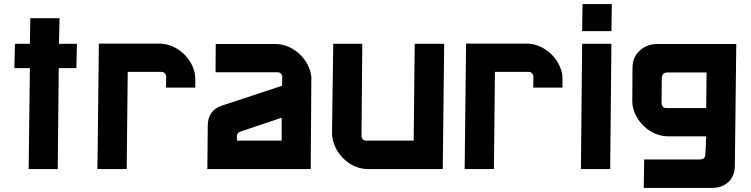

<svg xmlns="http://www.w3.org/2000/svg" viewBox="-20 -826 3667 938"><path d="M268 -612H356L353 -493H267L262 0H120L126 -493H50L53 -612H126L128 -737H271Z M604 -475 599 0H456L463 -613H757Q815 -613 865 -574Q915 -533 930 -475Q934 -460 934 -440V-398H791L792 -453L791 -457Q786 -475 768 -475Z M1359 -453Q1354 -473 1336 -473H1033L1034 -611H1324Q1382 -611 1432 -572Q1482 -531 1497 -473Q1499 -462 1500.5 -453.5Q1502 -445 1501 -438L1498 0H993L995 -212Q995 -287 1064 -310L1358 -407ZM1154 -183Q1136 -175 1137 -159L1138 -139H1356V-251Z M1779 0Q1720 0 1672 -39Q1622 -80 1607 -139Q1605 -149 1603.5 -157Q1602 -165 1602 -173L1608 -612H1750L1746 -160L1747 -156Q1752 -139 1768 -139H2001L2006 -612H2150L2143 0Z M2398 -475 2393 0H2250L2257 -613H2551Q2609 -613 2659 -574Q2709 -533 2724 -475Q2728 -460 2728 -440V-398H2585L2586 -453L2585 -457Q2580 -475 2562 -475Z M2961 0H2818L2824 -612H2967ZM2826 -806H2969L2967 -674H2824Z M3430 -160H3246Q3187 -160 3138 -199Q3088 -240 3073 -298Q3069 -313 3069 -333L3070 -494Q3070 -546 3105 -578Q3139 -611 3192 -611H3577L3570 -12Q3568 35 3539 63Q3507 92 3460 92H3125L3127 -47H3399Q3424 -47 3426 -70ZM3430 -298 3432 -472H3241Q3215 -472 3213 -446L3212 -320L3213 -316Q3217 -298 3234 -298Z"/></svg>

Font: Covid19
Style: Regular
Weight: 400
Designer: Peter Wiegel
Foundry: (c) CAT - Ing. Peter Wiegel.  for Rudolf Maass + Partner GmbH
Version: Version 001.000